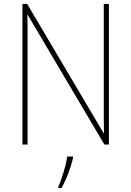

<svg xmlns="http://www.w3.org/2000/svg" viewBox="-20 -734 667 975"><path d="M533 0H510L121 -658H119Q120 -623 120 -591Q120 -559 120 -519V0H94V-714H118L506 -58H508Q507 -95 507 -132.5Q507 -170 507 -200V-714H533ZM351 68Q342 106 327 146Q312 186 292 221H276V214Q284 197 293.5 169Q303 141 311 111.5Q319 82 321 61H351Z"/></svg>

Font: Noto Sans Lao Looped SemiCondensed Thin
Style: Regular
Weight: 100
Width: 4
Designer: Mark Frömberg, Ben Mitchell
Foundry: The Fontpad Ltd
Version: Version 1.002; ttfautohint (v1.8.4.7-5d5b)